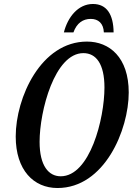

<svg xmlns="http://www.w3.org/2000/svg" viewBox="-20 -934 668 965"><path d="M301 -771H349C366 -819 398 -839 436 -839C474 -839 500 -817 502 -771H551C550 -861 517 -914 447 -914C372 -914 320 -847 301 -771ZM269 11C505 11 627 -281 627 -469C627 -646 530 -725 417 -725C186 -725 59 -444 59 -248C59 -79 149 11 269 11ZM285 -48C225 -48 179 -100 179 -221C179 -377 255 -667 399 -667C463 -667 505 -613 505 -494C505 -337 432 -48 285 -48Z"/></svg>

Font: Noto Serif Condensed Semi
Style: Italic
Weight: 600
Width: 3
Italic angle: -12°
Designer: Monotype Design Team
Foundry: Monotype Imaging Inc.
Version: Version 1.901